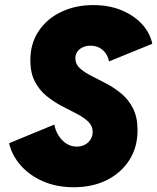

<svg xmlns="http://www.w3.org/2000/svg" viewBox="-20 -748 635 775"><path d="M277.8 7.8Q208 7.8 153.1 -16.4Q98.1 -40.5 63 -81.1Q27.8 -121.6 16.6 -169.9L199.2 -245.1Q203.6 -221.2 216.3 -200.9Q229 -180.7 247.8 -168.5Q266.6 -156.2 290 -156.2Q309.1 -156.2 323.5 -164.3Q337.9 -172.4 345.9 -185.8Q354 -199.2 354 -215.3Q354 -240.2 335.9 -257.3Q317.9 -274.4 289.1 -289.1Q260.3 -303.7 228.3 -320.6Q196.3 -337.4 167.5 -360.8Q138.7 -384.3 120.6 -419.2Q102.5 -454.1 102.5 -504.9Q102.5 -572.8 136.2 -622.8Q169.9 -672.9 227.5 -700.2Q285.2 -727.5 356.4 -727.5Q420.9 -727.5 471.4 -706.3Q522 -685.1 554 -649.7Q585.9 -614.3 594.7 -571.3L419.9 -500Q417 -517.1 407.5 -531.5Q397.9 -545.9 382.3 -554.7Q366.7 -563.5 345.2 -563.5Q327.1 -563.5 313.5 -556.9Q299.8 -550.3 292 -539.1Q284.2 -527.8 284.2 -512.7Q284.2 -489.3 302.2 -472.7Q320.3 -456.1 348.9 -441.7Q377.4 -427.2 409.7 -410.4Q441.9 -393.6 470.5 -369.6Q499 -345.7 517.1 -310.1Q535.2 -274.4 535.2 -222.2Q535.2 -153.8 502.2 -102.1Q469.2 -50.3 411.4 -21.2Q353.5 7.8 277.8 7.8Z"/></svg>

Font: Reddit Sans Black
Style: Italic
Weight: 900
Italic angle: -11.25°
Designer: Stephen Hutchings
Version: Version 1.013